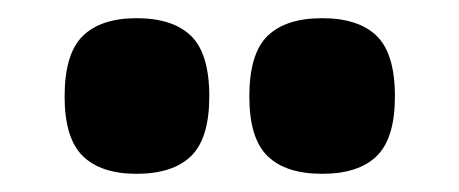

<svg xmlns="http://www.w3.org/2000/svg" viewBox="-20 -789 504 211"><path d="M334 -598Q294 -598 274 -617.5Q254 -637 254 -683Q254 -730 274 -749.5Q294 -769 334 -769Q374 -769 394 -749.5Q414 -730 414 -683Q414 -637 394 -617.5Q374 -598 334 -598ZM130 -598Q91 -598 71 -617.5Q51 -637 51 -683Q51 -730 71 -749.5Q91 -769 130 -769Q170 -769 190 -749.5Q210 -730 210 -683Q210 -637 190 -617.5Q170 -598 130 -598Z"/></svg>

Font: Georama ExtraCondensed Thin ExtraBold
Style: Regular
Weight: 800
Version: Version 1.001